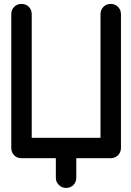

<svg xmlns="http://www.w3.org/2000/svg" viewBox="-20 -801 665 972"><path d="M366.2 98.6Q366.2 109.9 362.3 119.1Q358.4 128.9 351.6 135.7Q344.7 142.6 335 146.5Q325.2 150.4 314.5 150.4Q303.7 150.4 294.4 146.5Q285.2 142.6 278.3 135.3Q271.5 128.9 266.6 119.1Q262.7 109.4 262.7 98.6V0H88.9Q77.6 0 68.4 -3.9Q58.6 -7.8 51.8 -14.6Q44.9 -21.5 41 -31.2Q37.1 -40.5 37.1 -51.8V-729.5Q37.1 -740.2 41 -750Q44.9 -759.8 51.8 -766.6Q58.6 -773.4 68.4 -777.3Q77.6 -781.2 88.9 -781.2Q99.6 -781.2 109.4 -777.3Q119.1 -773.4 126 -766.6Q132.8 -759.8 136.7 -750Q140.6 -740.2 140.6 -729.5V-103.5H488.8V-729.5Q488.8 -740.2 492.7 -750Q497.1 -759.8 503.9 -766.6Q510.7 -773.4 520 -777.3Q529.3 -781.2 540.5 -781.2Q550.8 -781.2 560.5 -777.3Q570.3 -773.4 577.1 -766.6Q584 -759.8 588.4 -750Q592.3 -740.2 592.3 -729.5V-51.8Q592.3 -40.5 588.4 -31.2Q584 -21.5 577.1 -14.6Q570.3 -7.8 560.5 -3.9Q550.8 0 540.5 0H366.2Z"/></svg>

Font: Comfortaa
Style: Bold
Weight: 700
Designer: Johan Aakerlund
Foundry: Johan Aakerlund
Version: Version 2.001; ttfautohint (v1.4.1)